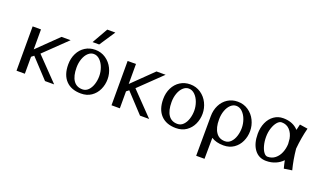

<svg xmlns="http://www.w3.org/2000/svg" viewBox="-89 -1315 3480 2076"><g transform="rotate(20 1651.0 -276.5)"><path d="M422 -510 186 -280V-510H90V0H186V-195L215 -218L418 0H523L270 -262L527 -510Z M953 -753H860L757 -572H833ZM814 -456Q854 -456 885.5 -425Q917 -394 934 -346.5Q951 -299 951 -250Q951 -201 936.5 -156Q922 -111 894 -82.5Q866 -54 827 -54Q759 -54 723.5 -105.5Q688 -157 688 -255Q688 -310 705 -356.5Q722 -403 751 -429.5Q780 -456 814 -456ZM592 -255Q592 -136 653.5 -71Q715 -6 827 -6Q896 -6 945.5 -40Q995 -74 1021 -130Q1047 -186 1047 -250Q1047 -314 1018.5 -372.5Q990 -431 936.5 -467.5Q883 -504 814 -504Q750 -504 699.5 -472Q649 -440 620.5 -383Q592 -326 592 -255Z M1515 -510 1279 -280V-510H1183V0H1279V-195L1308 -218L1511 0H1616L1363 -262L1620 -510Z M1907 -456Q1947 -456 1978.5 -425Q2010 -394 2027 -346.5Q2044 -299 2044 -250Q2044 -201 2029.5 -156Q2015 -111 1987 -82.5Q1959 -54 1920 -54Q1852 -54 1816.5 -105.5Q1781 -157 1781 -255Q1781 -310 1798 -356.5Q1815 -403 1844 -429.5Q1873 -456 1907 -456ZM1685 -255Q1685 -136 1746.5 -71Q1808 -6 1920 -6Q1989 -6 2038.5 -40Q2088 -74 2114 -130Q2140 -186 2140 -250Q2140 -314 2111.5 -372.5Q2083 -431 2029.5 -467.5Q1976 -504 1907 -504Q1843 -504 1792.5 -472Q1742 -440 1713.5 -383Q1685 -326 1685 -255Z M2328 -42Q2383 -6 2467 -6Q2536 -6 2585.5 -40Q2635 -74 2661 -130Q2687 -186 2687 -250Q2687 -314 2658.5 -372.5Q2630 -431 2576.5 -467.5Q2523 -504 2454 -504Q2390 -504 2339.5 -472Q2289 -440 2260.5 -383Q2232 -326 2232 -255Q2232 -241 2230 200H2326ZM2364 -106Q2327 -159 2328 -255Q2328 -310 2345 -356.5Q2362 -403 2391 -429.5Q2420 -456 2454 -456Q2494 -456 2525.5 -425Q2557 -394 2574 -346.5Q2591 -299 2591 -250Q2591 -201 2576.5 -156Q2562 -111 2534 -82.5Q2506 -54 2467 -54Q2399 -54 2364 -106Z M3153 -434Q3144 -444 3133 -453Q3073 -504 2977 -504Q2918 -504 2871.5 -471Q2825 -438 2799.5 -380.5Q2774 -323 2774 -251Q2774 -139 2823 -72.5Q2872 -6 2958 -6Q3017 -6 3065 -26.5Q3113 -47 3147 -83Q3156 -37 3168 7L3260 -7Q3231 -118 3219 -242Q3231 -371 3261 -487L3169 -501Q3160 -468 3153 -434ZM3121 -260Q3119 -207 3100 -160Q3081 -113 3044.5 -83.5Q3008 -54 2958 -54Q2935 -54 2915 -80Q2895 -106 2882.5 -151.5Q2870 -197 2870 -251Q2870 -305 2885.5 -352Q2901 -399 2925.5 -427.5Q2950 -456 2977 -456Q3033 -456 3069 -417.5Q3105 -379 3116 -319Q3117 -297 3121 -260Z"/></g></svg>

Font: LXGW Marker Gothic
Style: Regular
Weight: 400
Version: Version 1.001